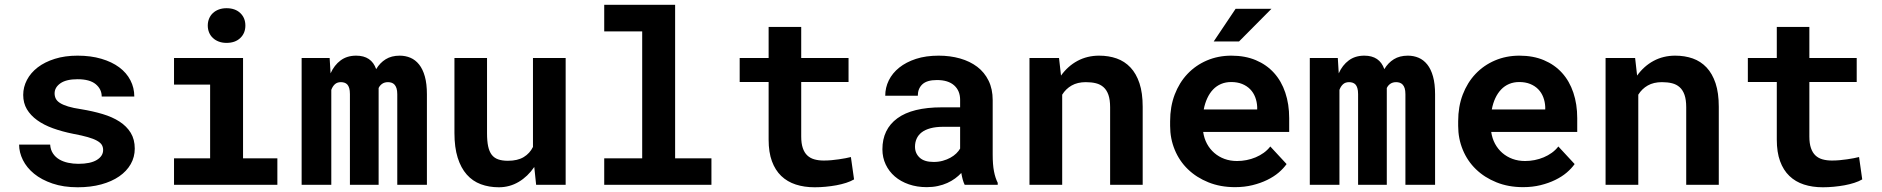

<svg xmlns="http://www.w3.org/2000/svg" viewBox="-20 -770 7841 800"><path d="M409.7 -145Q409.7 -157.2 404.1 -166.5Q398.4 -175.8 384 -183.8Q369.6 -191.9 345.7 -198.7Q321.8 -205.6 285.2 -212.4Q238.8 -221.7 200.4 -235.6Q162.1 -249.5 134.8 -269.3Q107.4 -289.1 92 -314.9Q76.7 -340.8 76.7 -374.5Q76.7 -407.2 92.3 -437Q107.9 -466.8 137.2 -489.3Q166.5 -511.7 208.5 -524.9Q250.5 -538.1 303.2 -538.1Q358.4 -538.1 402.3 -525.1Q446.3 -512.2 476.8 -489.5Q507.3 -466.8 523.4 -435.5Q539.6 -404.3 539.6 -367.7H403.8Q403.8 -398.4 378.9 -419.2Q354 -439.9 303.2 -439.9Q255.9 -439.9 231.7 -422.9Q207.5 -405.8 207.5 -380.9Q207.5 -369.1 212.4 -359.1Q217.3 -349.1 229.7 -341.1Q242.2 -333 263.7 -326.4Q285.2 -319.8 318.4 -314.9Q366.2 -307.1 407.2 -294.9Q448.2 -282.7 478 -263.4Q507.8 -244.1 524.7 -216.6Q541.5 -189 541.5 -150.9Q541.5 -115.7 524.7 -86.2Q507.8 -56.6 476.8 -35.2Q445.8 -13.7 401.9 -1.7Q357.9 10.3 303.7 10.3Q244.1 10.3 198.5 -5.4Q152.8 -21 122.1 -46.1Q91.3 -71.3 75.4 -103.3Q59.6 -135.3 59.6 -167.5H189Q190.4 -146 200.7 -130.6Q210.9 -115.2 227.1 -105.7Q243.2 -96.2 263.9 -91.8Q284.7 -87.4 306.6 -87.4Q356.9 -87.4 383.3 -103.5Q409.7 -119.6 409.7 -145Z M705.1 -528.3H992.7V-110.4H1135.7V0H705.1V-110.4H855.5V-417.5H705.1ZM845.7 -663.6Q845.7 -679.2 851.3 -692.6Q856.9 -706.1 867.2 -715.6Q877.4 -725.1 891.8 -730.5Q906.2 -735.8 923.8 -735.8Q960 -735.8 981.2 -715.6Q1002.4 -695.3 1002.4 -663.6Q1002.4 -631.8 981.2 -611.6Q960 -591.3 923.8 -591.3Q906.2 -591.3 891.8 -596.7Q877.4 -602.1 867.2 -611.6Q856.9 -621.1 851.3 -634.5Q845.7 -647.9 845.7 -663.6Z M1353.5 -528.3 1357.4 -464.4Q1372.6 -498.5 1399.2 -518.3Q1425.8 -538.1 1463.9 -538.1Q1527.8 -538.1 1547.4 -481.9Q1563 -508.3 1587.2 -523.2Q1611.3 -538.1 1645.5 -538.1Q1669.4 -538.1 1690.2 -529.3Q1710.9 -520.5 1726.3 -501.2Q1741.7 -481.9 1750.2 -451.4Q1758.8 -420.9 1758.8 -377V0H1635.3V-377.4Q1635.3 -392.6 1632.1 -402.3Q1628.9 -412.1 1623.5 -417.7Q1618.2 -423.3 1611.1 -425.5Q1604 -427.7 1596.7 -427.7Q1582.5 -427.7 1572.8 -421.1Q1563 -414.6 1557.6 -403.3V0H1438V-377.9Q1438 -393.1 1435.1 -402.8Q1432.1 -412.6 1427 -418Q1421.9 -423.3 1415 -425.5Q1408.2 -427.7 1400.4 -427.7Q1384.8 -427.7 1375.2 -418.9Q1365.7 -410.2 1360.4 -395.5V0H1236.8V-528.3Z M2206.1 -74.2Q2179.2 -34.7 2141.4 -12.2Q2103.5 10.3 2058.6 10.3Q2017.6 10.3 1983.4 -2.4Q1949.2 -15.1 1924.8 -42.7Q1900.4 -70.3 1887 -113Q1873.5 -155.8 1873.5 -215.8V-528.3H2009.3V-214.8Q2009.3 -182.6 2013.9 -160.6Q2018.6 -138.7 2028.8 -125.2Q2039.1 -111.8 2055.7 -106Q2072.3 -100.1 2096.2 -100.1Q2136.7 -100.1 2162.1 -115.5Q2187.5 -130.9 2200.7 -157.7V-528.3H2336.9V0H2213.9Z M2497.6 -750H2793V-110.4H2944.3V0H2497.6V-110.4H2655.8V-639.2H2497.6Z M3318.4 -657.7V-528.3H3515.6V-428.2H3318.4V-201.2Q3318.4 -172.4 3325 -153.1Q3331.5 -133.8 3343.8 -122.3Q3356 -110.8 3373.3 -106Q3390.6 -101.1 3412.1 -101.1Q3427.7 -101.1 3444.1 -102.5Q3460.4 -104 3475.3 -106.2Q3490.2 -108.4 3503.2 -110.8Q3516.1 -113.3 3525.4 -115.7L3538.6 -22.5Q3524.4 -14.2 3505.4 -8.1Q3486.3 -2 3464.8 2Q3443.4 5.9 3420.2 8.1Q3397 10.3 3374.5 10.3Q3331.1 10.3 3295.7 -1.2Q3260.3 -12.7 3235.1 -36.9Q3210 -61 3196.3 -98.4Q3182.6 -135.7 3182.6 -188V-428.2H3062V-528.3H3182.6V-657.7Z M3999.5 0Q3994.6 -9.8 3991.2 -22.5Q3987.8 -35.2 3985.4 -49.3Q3974.1 -37.1 3959.5 -26.4Q3944.8 -15.6 3927 -7.6Q3909.2 0.5 3887.7 5.1Q3866.2 9.8 3841.3 9.8Q3800.8 9.8 3766.8 -2Q3732.9 -13.7 3708.5 -34.7Q3684.1 -55.7 3670.4 -84.7Q3656.7 -113.8 3656.7 -147.9Q3656.7 -231.4 3719 -277.1Q3781.2 -322.8 3904.8 -322.8H3980.5V-354Q3980.5 -392.1 3955.6 -414.3Q3930.7 -436.5 3883.8 -436.5Q3842.3 -436.5 3823.2 -418.7Q3804.2 -400.9 3804.2 -371.1H3668.5Q3668.5 -404.8 3683.3 -435.1Q3698.2 -465.3 3726.8 -488.3Q3755.4 -511.2 3796.6 -524.7Q3837.9 -538.1 3891.1 -538.1Q3939 -538.1 3980.2 -526.4Q4021.5 -514.6 4051.8 -491.7Q4082 -468.8 4099.1 -433.8Q4116.2 -398.9 4116.2 -353V-126.5Q4116.2 -84 4121.6 -56.2Q4127 -28.3 4137.2 -8.3V0ZM3870.1 -95.2Q3890.6 -95.2 3908.2 -100.1Q3925.8 -105 3939.9 -112.8Q3954.1 -120.6 3964.4 -130.6Q3974.6 -140.6 3980.5 -150.9V-241.7H3911.1Q3879.4 -241.7 3856.9 -235.6Q3834.5 -229.5 3820.3 -218.5Q3806.2 -207.5 3799.3 -192.1Q3792.5 -176.8 3792.5 -158.7Q3792.5 -131.3 3811.8 -113.3Q3831.1 -95.2 3870.1 -95.2Z M4392.6 -528.3 4400.9 -455.1Q4429.2 -494.6 4469.7 -516.4Q4510.3 -538.1 4559.6 -538.1Q4599.6 -538.1 4632.8 -526.4Q4666 -514.6 4690.2 -489Q4714.4 -463.4 4727.8 -423.1Q4741.2 -382.8 4741.2 -325.2V0H4605.5V-323.2Q4605.5 -354.5 4598.4 -374.8Q4591.3 -395 4578.1 -406.7Q4564.9 -418.5 4546.4 -423.1Q4527.8 -427.7 4504.4 -427.7Q4469.7 -427.7 4445.3 -413.8Q4420.9 -399.9 4405.8 -375.5V0H4269.5V-528.3Z M5126 9.8Q5064.9 9.8 5015.1 -10.3Q4965.3 -30.3 4929.7 -64.7Q4894 -99.1 4874.8 -145.8Q4855.5 -192.4 4855.5 -245.6V-265.1Q4855.5 -325.7 4874.5 -375.7Q4893.6 -425.8 4927.7 -461.9Q4961.9 -498 5008.8 -518.1Q5055.7 -538.1 5110.8 -538.1Q5168 -538.1 5212.6 -519.3Q5257.3 -500.5 5288.3 -466.3Q5319.3 -432.1 5335.4 -384Q5351.6 -335.9 5351.6 -277.8V-220.2H4993.2Q4997.1 -193.4 5009 -171.1Q5021 -148.9 5039.6 -132.8Q5058.1 -116.7 5082 -107.9Q5106 -99.1 5134.3 -99.1Q5154.3 -99.1 5174.1 -103Q5193.8 -106.9 5211.9 -114.5Q5230 -122.1 5245.6 -133.3Q5261.2 -144.5 5272.9 -159.7L5340.8 -86.4Q5328.1 -68.4 5307.9 -51Q5287.6 -33.7 5260 -20.3Q5232.4 -6.8 5198.7 1.5Q5165 9.8 5126 9.8ZM5109.9 -428.2Q5086.9 -428.2 5067.9 -420.2Q5048.8 -412.1 5034.4 -397Q5020 -381.8 5010.3 -360.8Q5000.5 -339.8 4995.6 -314H5218.3V-324.7Q5217.3 -346.2 5210 -365.2Q5202.6 -384.3 5189 -398.2Q5175.3 -412.1 5155.5 -420.2Q5135.7 -428.2 5109.9 -428.2ZM5128.4 -733.4H5277.8L5142.6 -597.2H5037.1Z M5554.2 -528.3 5558.1 -464.4Q5573.2 -498.5 5599.9 -518.3Q5626.5 -538.1 5664.6 -538.1Q5728.5 -538.1 5748 -481.9Q5763.7 -508.3 5787.8 -523.2Q5812 -538.1 5846.2 -538.1Q5870.1 -538.1 5890.9 -529.3Q5911.6 -520.5 5927 -501.2Q5942.4 -481.9 5950.9 -451.4Q5959.5 -420.9 5959.5 -377V0H5835.9V-377.4Q5835.9 -392.6 5832.8 -402.3Q5829.6 -412.1 5824.2 -417.7Q5818.8 -423.3 5811.8 -425.5Q5804.7 -427.7 5797.4 -427.7Q5783.2 -427.7 5773.4 -421.1Q5763.7 -414.6 5758.3 -403.3V0H5638.7V-377.9Q5638.7 -393.1 5635.7 -402.8Q5632.8 -412.6 5627.7 -418Q5622.6 -423.3 5615.7 -425.5Q5608.9 -427.7 5601.1 -427.7Q5585.4 -427.7 5575.9 -418.9Q5566.4 -410.2 5561 -395.5V0H5437.5V-528.3Z M6326.2 9.8Q6265.1 9.8 6215.3 -10.3Q6165.5 -30.3 6129.9 -64.7Q6094.2 -99.1 6075 -145.8Q6055.7 -192.4 6055.7 -245.6V-265.1Q6055.7 -325.7 6074.7 -375.7Q6093.8 -425.8 6127.9 -461.9Q6162.1 -498 6209 -518.1Q6255.9 -538.1 6311 -538.1Q6368.2 -538.1 6412.8 -519.3Q6457.5 -500.5 6488.5 -466.3Q6519.5 -432.1 6535.6 -384Q6551.8 -335.9 6551.8 -277.8V-220.2H6193.4Q6197.3 -193.4 6209.2 -171.1Q6221.2 -148.9 6239.7 -132.8Q6258.3 -116.7 6282.2 -107.9Q6306.2 -99.1 6334.5 -99.1Q6354.5 -99.1 6374.3 -103Q6394 -106.9 6412.1 -114.5Q6430.2 -122.1 6445.8 -133.3Q6461.4 -144.5 6473.1 -159.7L6541 -86.4Q6528.3 -68.4 6508.1 -51Q6487.8 -33.7 6460.2 -20.3Q6432.6 -6.8 6398.9 1.5Q6365.2 9.8 6326.2 9.8ZM6310.1 -428.2Q6287.1 -428.2 6268.1 -420.2Q6249 -412.1 6234.6 -397Q6220.2 -381.8 6210.4 -360.8Q6200.7 -339.8 6195.8 -314H6418.5V-324.7Q6417.5 -346.2 6410.2 -365.2Q6402.8 -384.3 6389.2 -398.2Q6375.5 -412.1 6355.7 -420.2Q6335.9 -428.2 6310.1 -428.2Z M6793 -528.3 6801.3 -455.1Q6829.6 -494.6 6870.1 -516.4Q6910.6 -538.1 6960 -538.1Q7000 -538.1 7033.2 -526.4Q7066.4 -514.6 7090.6 -489Q7114.7 -463.4 7128.2 -423.1Q7141.6 -382.8 7141.6 -325.2V0H7005.9V-323.2Q7005.9 -354.5 6998.8 -374.8Q6991.7 -395 6978.5 -406.7Q6965.3 -418.5 6946.8 -423.1Q6928.2 -427.7 6904.8 -427.7Q6870.1 -427.7 6845.7 -413.8Q6821.3 -399.9 6806.2 -375.5V0H6669.9V-528.3Z M7519 -657.7V-528.3H7716.3V-428.2H7519V-201.2Q7519 -172.4 7525.6 -153.1Q7532.2 -133.8 7544.4 -122.3Q7556.6 -110.8 7574 -106Q7591.3 -101.1 7612.8 -101.1Q7628.4 -101.1 7644.8 -102.5Q7661.1 -104 7676 -106.2Q7690.9 -108.4 7703.9 -110.8Q7716.8 -113.3 7726.1 -115.7L7739.3 -22.5Q7725.1 -14.2 7706.1 -8.1Q7687 -2 7665.5 2Q7644 5.9 7620.8 8.1Q7597.7 10.3 7575.2 10.3Q7531.7 10.3 7496.3 -1.2Q7460.9 -12.7 7435.8 -36.9Q7410.6 -61 7397 -98.4Q7383.3 -135.7 7383.3 -188V-428.2H7262.7V-528.3H7383.3V-657.7Z"/></svg>

Font: TypoPRO Roboto Mono
Style: Bold
Weight: 700
Designer: Google
Version: Version 2.000986; 2015; ttfautohint (v1.3)